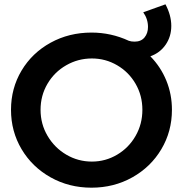

<svg xmlns="http://www.w3.org/2000/svg" viewBox="-20 -860 874 890"><path d="M777 -351Q777 -251 728 -168.5Q679 -86 593.5 -38Q508 10 404 10Q300 10 214.5 -38Q129 -86 80 -168.5Q31 -251 31 -351Q31 -451 80 -533Q129 -615 214.5 -662Q300 -709 404 -709Q495 -709 577 -671Q588 -667 604 -667Q634 -667 650 -686.5Q666 -706 666 -735Q666 -772 644 -803L747 -840Q774 -789 774 -740Q774 -691 748 -653Q722 -615 677 -599Q725 -550 751 -486.5Q777 -423 777 -351ZM640 -351Q640 -417 608.5 -471.5Q577 -526 523 -557.5Q469 -589 406 -589Q342 -589 287 -557.5Q232 -526 200 -471.5Q168 -417 168 -351Q168 -285 200.5 -230Q233 -175 287.5 -143Q342 -111 406 -111Q469 -111 523 -143Q577 -175 608.5 -230Q640 -285 640 -351Z"/></svg>

Font: Montserrat arm2 Medium
Style: Regular
Weight: 500
Designer: Julieta Ulanovsky
Foundry: Julieta Ulanovsky
Version: Version 6.000